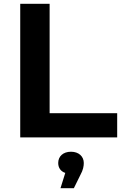

<svg xmlns="http://www.w3.org/2000/svg" viewBox="-20 -720 643 1006"><path d="M594 -127H240V-700H86V0H594ZM401 197C416 170 419 150 419 134C419 100 393 75 352 75C311 75 285 99 285 134C285 159 298 178 322 186L297 266H367Z"/></svg>

Font: Montserrat-Alt1
Style: Bold
Weight: 700
Designer: Differentunic
Foundry: Differentunic
Version: Version 7.222